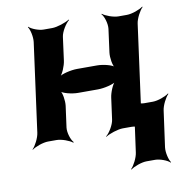

<svg xmlns="http://www.w3.org/2000/svg" viewBox="-83 -633 880 913"><g transform="rotate(-10 357.0 -177.0)"><path d="M570 -50 628 -478C631 -502 651 -539 665 -552L663 -554C648 -542 609 -528 585 -528H544C520 -528 482 -542 468 -554L466 -552C479 -539 490 -502 487 -478L472 -366C469 -342 475 -302 486 -290L488 -292C478 -305 433 -316 403 -316H307C277 -316 230 -305 216 -292L218 -290C233 -302 249 -342 252 -366L267 -478C270 -502 293 -539 310 -552L308 -554C290 -542 248 -528 224 -528H183C159 -528 124 -542 113 -554L111 -552C121 -539 129 -502 126 -478L68 -50C65 -26 46 11 32 24L33 26C48 14 87 0 111 0H152C176 0 214 14 228 26L231 24C218 11 206 -26 209 -50L223 -153C226 -177 220 -217 209 -229L207 -227C217 -214 262 -203 292 -203H388C418 -203 465 -214 479 -227L477 -229C462 -217 446 -177 443 -153L429 -50C426 -26 404 11 387 24L388 26C406 14 448 0 472 0H513C537 0 572 14 583 26L586 24C576 11 567 -26 570 -50ZM654 124 678 -50C681 -74 700 -111 714 -124L712 -126C697 -114 659 -100 635 -100H594C570 -100 534 -114 523 -126L521 -124C531 -111 540 -74 537 -50L513 124C510 148 491 185 477 198L479 200C494 188 532 174 556 174H597C621 174 657 188 668 200L670 198C660 185 651 148 654 124Z"/></g></svg>

Font: Asimov
Style: EdgeWideIt
Weight: 500
Designer: Google
Version: Version 2.000980: 2014